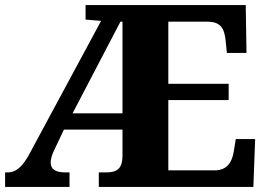

<svg xmlns="http://www.w3.org/2000/svg" viewBox="-20 -734 1050 754"><path d="M0 0H253V-57H237C198 -57 179 -69 179 -96C179 -108 184 -128 195 -149L231 -225H461V-123C461 -73 441 -57 398 -57H368V0H975L982 -188H906L898 -139C891 -95 870 -65 823 -65H641V-341H878V-405H641V-649H795C844 -648 861 -626 866 -575L871 -526H948L945 -714H316V-657L377 -652L99 -136C71 -82 45 -57 10 -57H0ZM265 -289 453 -649H461V-289Z"/></svg>

Font: Noto Serif Myanmar ExtraBold
Style: Regular
Weight: 800
Designer: Ben Mitchell and the Monotype Design Team
Foundry: Monotype Imaging Inc.
Version: Version 2.106